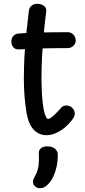

<svg xmlns="http://www.w3.org/2000/svg" viewBox="-20 -706 448 1014"><path d="M132 -646Q134 -666 146.5 -676Q159 -686 177 -686Q189 -686 200.5 -681.5Q212 -677 219 -668Q226 -659 224 -645Q216 -581 210.5 -522Q205 -463 202 -405Q199 -347 199 -285Q200 -209 205.5 -163.5Q211 -118 219 -98Q227 -78 233 -78Q242 -78 256 -89.5Q270 -101 283.5 -115.5Q297 -130 303 -137Q309 -144 316.5 -146.5Q324 -149 331 -149Q343 -149 353 -143Q363 -137 369 -127Q375 -117 375 -105Q375 -98 371.5 -90Q368 -82 360 -72Q340 -46 316.5 -28Q293 -10 270 -1Q247 8 225 8Q186 8 158.5 -20.5Q131 -49 120 -110Q113 -154 109.5 -198.5Q106 -243 106 -288Q106 -349 109 -405Q112 -461 118 -519.5Q124 -578 132 -646ZM80 -445Q61 -444 50.5 -456.5Q40 -469 40 -487Q40 -504 50.5 -516Q61 -528 80 -529Q106 -531 134.5 -532.5Q163 -534 194 -534.5Q225 -535 261 -535.5Q297 -536 338 -536Q355 -536 367 -524Q379 -512 380 -493Q380 -475 367 -463.5Q354 -452 338 -452Q296 -452 266 -451.5Q236 -451 209 -450.5Q182 -450 152 -448.5Q122 -447 80 -445ZM185 107Q183 90 194.5 78.5Q206 67 228 67Q257 67 271 80Q285 93 285 108Q286 141 279 173.5Q272 206 258.5 232.5Q245 259 224 276Q215 283 207 285.5Q199 288 192 288Q176 288 165 278Q154 268 154 253Q154 245 159.5 234.5Q165 224 170 214Q181 192 184 165Q187 138 185 107Z"/></svg>

Font: Playpen Sans Arabic
Style: Regular
Weight: 400
Designer: Azza Alameddine, Laura Meseguer, Veronika Burian, José Scaglione
Foundry: TypeTogether
Version: Version 2.000